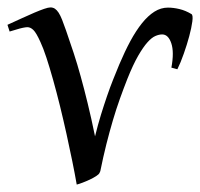

<svg xmlns="http://www.w3.org/2000/svg" viewBox="-23 -477 539 517"><path d="M319.8 -264.2Q309.6 -238.3 299.8 -210.9Q290 -183.6 281 -153.1Q272 -122.6 263.4 -88.6Q254.9 -54.7 247.1 -16.1L245.1 -11.7Q243.7 -7.8 236.1 -2.9Q228.5 2 218.8 6.6Q209 11.2 199.2 14.9Q189.5 18.6 183.6 20Q178.7 -8.3 171.6 -43.2Q164.6 -78.1 156.2 -115.7Q147.9 -153.3 138.7 -190.9Q129.4 -228.5 120.1 -261.7Q110.8 -294.9 102.1 -321.5Q93.3 -348.1 85.9 -363.8Q74.7 -388.7 66.9 -396.2Q59.1 -403.8 50.8 -403.8Q46.4 -403.8 38.3 -402.1Q30.3 -400.4 22.5 -397.9Q13.2 -395.5 2.9 -392.1L-2.9 -410.2Q17.6 -419.4 36.1 -428Q54.7 -436.5 69.6 -442.9Q84.5 -449.2 95.7 -453.1Q106.9 -457 112.8 -457Q119.6 -457 124.8 -453.6Q129.9 -450.2 134.8 -442.9Q139.6 -435.5 144.3 -423.6Q148.9 -411.6 154.8 -395Q165.5 -364.3 175.3 -334.5Q185.1 -304.7 194.3 -271.2Q203.6 -237.8 213.1 -198.7Q222.7 -159.7 232.9 -109.9Q240.7 -141.6 249 -168.5Q257.3 -195.3 265.4 -218.8Q273.4 -242.2 281.7 -262.9Q290 -283.7 298.3 -303.7Q313 -338.4 328.1 -366.5Q343.3 -394.5 359.4 -414.6Q375.5 -434.6 392.8 -445.6Q410.2 -456.5 429.2 -456.5Q443.8 -456.5 460.2 -452.6Q476.6 -448.7 492.7 -439Q497.1 -436 494.9 -419.2Q492.7 -402.3 486.6 -379.6Q480.5 -356.9 471.9 -332.5Q463.4 -308.1 454.6 -290.5L438.5 -294.9Q446.3 -336.9 438.2 -360.6Q430.2 -384.3 413.6 -384.3Q405.3 -384.3 395.5 -380.1Q385.7 -376 374.3 -363.3Q362.8 -350.6 349.1 -326.9Q335.4 -303.2 319.8 -264.2Z"/></svg>

Font: Gentium Plus CyrE
Style: Italic
Weight: 400
Italic angle: -8°
Designer: J. Victor Gaultney, Annie Olsen, Iska Routamaa, Becca Hirsbrunner
Foundry: SIL International
Version: Version 5.000